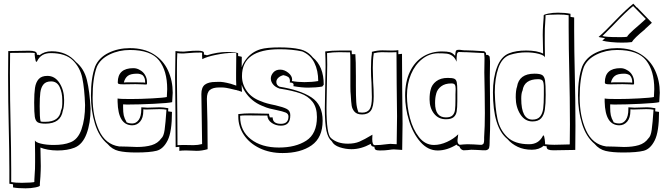

<svg xmlns="http://www.w3.org/2000/svg" viewBox="-20 -787 3611 1045"><path d="M473 -195Q473 -117 451 -58.5Q429 0 385 17Q347 32 292 32Q266 32 241 27.5Q216 23 200 16L202 117Q202 140 200 174L197 212V223Q197 228 172.5 233Q148 238 119 238Q77 238 51 233V216L31 213V138Q31 46 27 -128Q26 -172 25 -234.5Q24 -297 24 -378Q24 -470 25 -509L82 -510Q101 -511 137 -511Q158 -511 169.5 -507Q181 -503 181 -491V-489Q195 -489 195 -486Q221 -508 261 -508Q344 -508 394 -449Q438 -413 453 -351.5Q468 -290 473 -195ZM443 -215Q440 -304 428 -362Q416 -420 376 -459Q336 -498 256 -498Q203 -498 182 -454Q179 -450 178 -450Q174 -450 170.5 -473Q167 -496 170 -498Q160 -500 141 -500L35 -499Q34 -463 34 -389Q34 -307 35 -244Q36 -181 37 -138Q41 42 41 138V204Q62 208 99 208Q124 208 145.5 206.5Q167 205 167 203V192L169 157Q171 138 171 97V51Q171 7 170 -24Q172 -13 202 -5.5Q232 2 272 2Q328 2 362 -12Q404 -27 423.5 -83Q443 -139 443 -215ZM329 -243Q329 -204 322 -185Q311 -114 227 -114Q197 -114 185 -121.5Q173 -129 169.5 -151Q166 -173 166 -229Q166 -279 170.5 -309Q175 -339 190.5 -356.5Q206 -374 238 -374Q279 -374 304 -335Q329 -296 329 -243ZM258 -344Q230 -344 216.5 -327.5Q203 -311 199.5 -283.5Q196 -256 196 -209Q196 -180 197 -158.5Q198 -137 201 -126Q207 -124 215.5 -124Q224 -124 227 -124Q303 -124 312 -186L313 -188Q319 -202 319 -221Q319 -240 319 -243Q319 -283 304.5 -313.5Q290 -344 258 -344Z M668 -124V-122Q681 -115 700 -115Q721 -115 735 -134.5Q749 -154 749 -193V-203Q771 -201 782 -201L817 -202Q828 -203 851 -203Q868 -203 896 -198L895 -181L916 -178Q916 -70 892.5 -23Q869 24 832.5 33.5Q796 43 721 43Q661 43 625.5 34.5Q590 26 565 -4Q519 -42 497 -113Q475 -184 475 -267Q475 -364 498 -426Q519 -474 571 -499.5Q623 -525 687 -525Q764 -525 816.5 -492Q869 -459 894.5 -403.5Q920 -348 920 -282Q920 -276 917 -231Q898 -226 816.5 -222Q735 -218 672 -218Q657 -218 650 -219V-202Q650 -176 653.5 -159.5Q657 -143 668 -124ZM689 -248Q744 -248 808 -251.5Q872 -255 888 -259Q890 -289 890 -302Q890 -402 845.5 -458.5Q801 -515 687 -515Q627 -515 576.5 -490.5Q526 -466 507 -423Q484 -361 484 -257Q484 -153 519 -77Q554 -1 628 10L672 11Q706 13 725 13Q772 13 805.5 3Q839 -7 858 -34Q871 -45 876 -80.5Q881 -116 886 -190Q871 -193 847 -193L808 -192Q796 -191 775 -191Q763 -191 760 -192V-184Q760 -145 742.5 -125Q725 -105 700 -105Q623 -105 620 -233V-251Q632 -248 689 -248ZM780 -330Q780 -327 773 -327Q768 -327 753 -328Q738 -329 717 -329L652 -328Q633 -328 627 -330Q621 -332 621 -339Q621 -416 706 -416Q725 -416 741 -406Q759 -397 769.5 -379Q780 -361 780 -341ZM726 -386Q691 -386 675.5 -374Q660 -362 654 -338L673 -339H717L760 -338L770 -337V-341Q770 -364 757 -377L756 -378Q743 -386 726 -386Z M1106 -486Q1163 -504 1215 -504Q1240 -504 1258 -501.5Q1276 -499 1276 -497V-482Q1296 -479 1296 -477L1295 -392Q1294 -375 1294 -348Q1294 -332 1297 -287L1274 -295L1275 -294L1263 -298L1264 -297Q1224 -307 1210.5 -309Q1197 -311 1187 -311Q1177 -311 1173 -311Q1139 -311 1122.5 -297.5Q1106 -284 1106 -249Q1110 -126 1110 13V25Q1078 34 1051 34Q1035 34 1027 33L997 32H985Q970 32 956 34V12L936 14L935 -175Q933 -301 933 -366Q933 -419 935 -509Q959 -506 980 -506Q988 -506 1006.5 -508.5Q1025 -511 1057 -511Q1090 -511 1090 -499V-490Q1103 -488 1106 -486ZM1080 -499Q1080 -501 1068 -501Q1035 -501 1012 -498.5Q989 -496 980 -496H968Q955 -496 945 -498Q943 -467 943 -407V-346Q943 -285 945 -169L946 3Q958 2 979 2L1033 3Q1057 3 1080 -3V-7Q1080 -60 1078 -144Q1076 -228 1076 -275Q1076 -312 1095.5 -326.5Q1115 -341 1153 -341Q1159 -341 1170.5 -341.5Q1182 -342 1197.5 -339.5Q1213 -337 1236 -331Q1241 -329 1246.5 -327.5Q1252 -326 1257 -324L1266 -321Q1265 -332 1265 -353V-390L1266 -497Q1266 -499 1245 -499Q1207 -499 1155.5 -488.5Q1104 -478 1081 -465Q1081 -472 1080.5 -475Q1080 -478 1080 -480Z M1657 -310Q1622 -310 1577 -318L1578 -326Q1578 -332 1573 -334.5Q1568 -337 1563 -337.5Q1558 -338 1557 -338L1558 -346Q1558 -362 1548 -368.5Q1538 -375 1522 -378Q1504 -373 1494 -363Q1484 -353 1484 -341Q1484 -322 1504 -314L1502 -315Q1614 -297 1675 -257Q1736 -217 1736 -130Q1736 -38 1676 4Q1616 46 1518 46Q1448 46 1393 19.5Q1338 -7 1307.5 -52.5Q1277 -98 1277 -152V-166Q1308 -170 1345 -170L1397 -169Q1413 -168 1444 -168Q1444 -160 1449 -148H1464Q1464 -113 1509 -113Q1550 -113 1550 -153Q1550 -168 1534.5 -174.5Q1519 -181 1485 -188Q1442 -196 1419 -206H1420Q1359 -227 1323 -274.5Q1287 -322 1287 -373Q1287 -420 1317.5 -462Q1348 -504 1398 -519Q1432 -529 1502 -529Q1569 -529 1612 -519Q1655 -509 1682 -475Q1742 -426 1742 -326L1734 -316Q1699 -310 1657 -310ZM1502 -519Q1297 -519 1297 -373Q1297 -328 1324 -290.5Q1351 -253 1403 -235Q1427 -224 1479 -214Q1522 -204 1541 -194Q1560 -184 1560 -160Q1560 -130 1547 -116.5Q1534 -103 1509 -103Q1481 -103 1459 -118Q1437 -133 1435 -158L1320 -159Q1297 -159 1287 -157V-152Q1287 -75 1345 -29.5Q1403 16 1498 16Q1589 16 1647 -21.5Q1705 -59 1705 -150Q1705 -202 1681 -233Q1657 -264 1614.5 -279Q1572 -294 1501 -305Q1478 -313 1466 -328Q1454 -343 1454 -360Q1454 -377 1467.5 -392.5Q1481 -408 1505 -408Q1528 -408 1549 -391Q1570 -374 1570 -354Q1570 -348 1569 -346Q1600 -340 1637 -340Q1678 -340 1712 -346Q1712 -403 1691 -445.5Q1670 -488 1625 -507Q1571 -519 1502 -519Z M1893 25Q1861 25 1829 14.5Q1797 4 1786 -18Q1765 -35 1756.5 -76Q1748 -117 1748 -197Q1748 -236 1750 -314Q1752 -390 1752 -425Q1752 -465 1750 -507Q1785 -512 1832 -512H1894Q1894 -499 1895 -492H1914Q1917 -461 1917 -371V-321Q1917 -263 1919 -231.5Q1921 -200 1931 -176Q1945 -174 1951 -174Q1979 -174 1991.5 -192Q2004 -210 2004 -259Q2004 -283 2002 -335Q1999 -373 1999 -413Q1999 -464 2004 -495V-505Q2033 -513 2061 -513L2108 -512H2119Q2134 -512 2148 -514V-492L2168 -494L2169 -305Q2171 -179 2171 -114Q2171 -61 2169 29Q2121 26 2124 26Q2115 26 2096 29Q2077 32 2047 32Q2031 32 2024.5 28Q2018 24 2018 12Q2001 11 1999 0L1998 -4Q1945 25 1893 25ZM2084 -2Q2100 -4 2104 -4Q2107 -4 2139 -2Q2141 -106 2141 -154Q2141 -215 2139 -331L2138 -503Q2126 -502 2106 -502L2057 -503Q2037 -503 2014 -497V-493Q2009 -462 2009 -417Q2009 -392 2011 -340Q2014 -301 2014 -262Q2014 -206 1998.5 -185Q1983 -164 1951 -164Q1923 -164 1910 -178.5Q1897 -193 1894 -212Q1891 -231 1889 -270Q1887 -285 1887 -318V-352V-427V-459Q1887 -489 1885 -502L1827 -503Q1791 -503 1760 -498Q1761 -479 1761 -435Q1761 -401 1759 -321Q1757 -241 1757 -201Q1757 -56 1781 -36Q1815 -5 1873 -5Q1910 -5 1936 -16Q1962 -27 2007 -54L2006 -30Q2006 3 2020 3Q2049 3 2084 -2Z M2647 -454V-444Q2646 -417 2646 -366L2647 -254Q2648 -216 2648 -141Q2648 -82 2645 -20V-13Q2645 8 2642 18Q2639 28 2624 31H2610Q2596 31 2574 29L2545 28Q2538 28 2524 30L2502 31Q2486 27 2481 11Q2468 6 2465 0Q2413 32 2362 32Q2309 32 2268.5 -14Q2228 -60 2206.5 -129.5Q2185 -199 2185 -266Q2185 -342 2211 -396.5Q2237 -451 2282.5 -479Q2328 -507 2385 -507Q2413 -507 2428.5 -503Q2444 -499 2457 -483Q2458 -488 2459 -499Q2460 -510 2464 -513Q2468 -516 2477 -516Q2486 -516 2493.5 -514.5Q2501 -513 2508 -513H2517Q2543 -513 2616 -508L2625 -499L2626 -488H2636L2645 -479Q2647 -463 2647 -454ZM2506 -503 2479 -504Q2469 -504 2467 -491.5Q2465 -479 2465 -456V-451Q2456 -473 2442 -483Q2428 -493 2411 -495Q2394 -497 2363 -497Q2316 -496 2277.5 -465.5Q2239 -435 2217 -383Q2195 -331 2195 -266Q2195 -207 2211 -145Q2227 -83 2260.5 -40.5Q2294 2 2342 2Q2376 2 2412.5 -14.5Q2449 -31 2474 -56Q2474 -50 2472 -39.5Q2470 -29 2470 -21Q2470 -4 2482 1Q2490 1 2504 -1L2525 -2L2558 -1Q2580 1 2590 1H2602Q2610 -1 2612.5 -7.5Q2615 -14 2615 -26V-40Q2619 -99 2619 -171L2618 -281Q2616 -355 2616 -393Q2616 -440 2617 -464V-474Q2617 -482 2615 -498Q2587 -500 2517 -503ZM2469 -291V-236Q2469 -200 2465.5 -180Q2462 -160 2448.5 -149Q2435 -138 2407 -138Q2366 -138 2342 -169Q2318 -200 2318 -246Q2318 -279 2324 -299Q2330 -326 2354 -344.5Q2378 -363 2417 -363Q2442 -363 2452.5 -358.5Q2463 -354 2466 -339.5Q2469 -325 2469 -291ZM2348 -226Q2348 -148 2407 -148Q2432 -148 2443 -159Q2454 -170 2456.5 -189Q2459 -208 2459 -247V-273L2460 -303Q2460 -319 2455.5 -326Q2451 -333 2437 -333Q2402 -333 2381 -317Q2360 -301 2354 -277V-276Q2348 -256 2348 -226Z M3109 -353Q3110 -310 3111 -247Q3112 -184 3112 -102Q3112 -10 3111 29L3051 30Q3031 31 2992 31Q2974 31 2964.5 27Q2955 23 2955 11V9L2942 8L2940 6Q2914 28 2875 28Q2831 28 2797.5 12Q2764 -4 2742 -30Q2663 -93 2663 -285Q2663 -362 2685 -421Q2707 -480 2751 -497Q2788 -512 2844 -512Q2904 -512 2936 -495L2934 -597Q2934 -620 2936 -652L2939 -692V-703Q2939 -708 2963.5 -713Q2988 -718 3017 -718Q3056 -718 3085 -712V-695L3105 -692V-618Q3105 -527 3109 -353ZM3082 -110Q3082 -191 3081 -254.5Q3080 -318 3079 -362Q3075 -542 3075 -638V-704Q3054 -708 3017 -708Q2992 -708 2970.5 -706.5Q2949 -705 2949 -703V-692L2947 -657Q2945 -638 2945 -597V-551Q2945 -506 2946 -475Q2942 -486 2912 -494Q2882 -502 2843 -502Q2798 -502 2754 -488Q2712 -473 2692.5 -417Q2673 -361 2673 -285Q2675 -199 2687.5 -140Q2700 -81 2740.5 -41.5Q2781 -2 2860 -2Q2911 -2 2934 -46Q2935 -50 2938 -50Q2942 -50 2945 -27Q2948 -4 2946 -2Q2969 1 2997 1L3041 0Q3055 -1 3081 -1Q3082 -36 3082 -110ZM2950 -271Q2950 -221 2945.5 -191Q2941 -161 2925.5 -143.5Q2910 -126 2878 -126Q2837 -126 2812 -165Q2787 -204 2787 -257Q2787 -296 2794 -315Q2805 -386 2889 -386Q2919 -386 2931 -378.5Q2943 -371 2946.5 -349Q2950 -327 2950 -271ZM2940 -309Q2940 -336 2934.5 -346Q2929 -356 2909 -356Q2833 -356 2824 -294L2823 -292Q2817 -278 2817 -250Q2817 -136 2878 -136Q2906 -136 2919.5 -152.5Q2933 -169 2936.5 -196.5Q2940 -224 2940 -271Z M3490 -628H3491Q3430 -578 3419 -558Q3398 -555 3365 -555Q3336 -555 3305.5 -558Q3275 -561 3258 -566L3273 -579Q3265 -581 3254 -582.5Q3243 -584 3238 -586Q3275 -618 3328 -674Q3390 -738 3427 -767L3446 -746L3447 -747L3528 -663Q3526 -661 3490 -628ZM3315 -647Q3259 -591 3259 -591Q3277 -585 3344 -585H3365Q3384 -585 3393 -587Q3399 -599 3428.5 -625Q3458 -651 3463 -655L3494 -683L3495 -684L3426 -754Q3391 -727 3315 -647ZM3319 -124V-122Q3332 -115 3351 -115Q3372 -115 3386 -134.5Q3400 -154 3400 -193V-203Q3422 -201 3433 -201L3468 -202Q3479 -203 3502 -203Q3519 -203 3547 -198L3546 -181L3567 -178Q3567 -70 3543.5 -23Q3520 24 3483.5 33.5Q3447 43 3372 43Q3312 43 3276.5 34.5Q3241 26 3216 -4Q3170 -42 3148 -113Q3126 -184 3126 -267Q3126 -364 3149 -426Q3170 -474 3222 -499.5Q3274 -525 3338 -525Q3415 -525 3467.5 -492Q3520 -459 3545.5 -403.5Q3571 -348 3571 -282Q3571 -276 3568 -231Q3548 -226 3467 -222Q3386 -218 3324 -218Q3308 -218 3301 -219V-202Q3301 -176 3304.5 -159.5Q3308 -143 3319 -124ZM3340 -248Q3395 -248 3459 -251.5Q3523 -255 3539 -259Q3541 -289 3541 -302Q3541 -402 3496.5 -458.5Q3452 -515 3338 -515Q3278 -515 3227.5 -490.5Q3177 -466 3158 -423Q3135 -361 3135 -257Q3135 -153 3170 -77Q3205 -1 3279 10L3323 11Q3357 13 3376 13Q3423 13 3456.5 3Q3490 -7 3509 -34Q3522 -45 3527 -80.5Q3532 -116 3537 -190Q3522 -193 3498 -193L3459 -192Q3447 -191 3426 -191Q3414 -191 3411 -192V-184Q3411 -145 3393.5 -125Q3376 -105 3351 -105Q3274 -105 3271 -233V-251Q3283 -248 3340 -248ZM3431 -330Q3431 -327 3424 -327Q3419 -327 3404 -328Q3389 -329 3368 -329L3303 -328Q3284 -328 3278 -330Q3272 -332 3272 -339Q3272 -416 3357 -416Q3376 -416 3392 -406Q3410 -397 3420.5 -379Q3431 -361 3431 -341ZM3377 -386Q3342 -386 3326.5 -374Q3311 -362 3305 -338L3324 -339H3368L3411 -338L3421 -337V-341Q3421 -364 3408 -377L3407 -378Q3394 -386 3377 -386Z"/></svg>

Font: Londrina Shadow
Style: Regular
Weight: 400
Designer: Marcelo Magalhaes
Foundry: Marcelo Magalhães
Version: Version 1.002